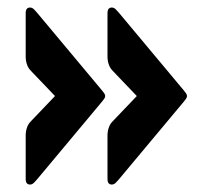

<svg xmlns="http://www.w3.org/2000/svg" viewBox="-20 -513 554 518"><path d="M349.1 -253.9 284.2 -321.8Q278.3 -327.6 275.4 -334.2Q272.5 -340.8 271.2 -347.4Q270 -354 270 -360.1Q270 -366.2 270 -371.1V-477.5Q270 -492.7 281.7 -492.7Q288.1 -492.7 293.5 -486.6Q298.8 -480.5 301.3 -478L475.1 -270Q478 -266.1 481.2 -262.2Q484.4 -258.3 484.4 -253.9Q484.4 -249.5 481.2 -245.6Q478 -241.7 475.1 -237.8L301.3 -29.8Q298.8 -27.3 293.5 -21.2Q288.1 -15.1 281.7 -15.1Q270 -15.1 270 -30.3V-136.7Q270 -141.6 270 -147.7Q270 -153.8 271.2 -160.4Q272.5 -167 275.4 -173.6Q278.3 -180.2 284.2 -186ZM128.4 -253.9 63.5 -321.8Q57.6 -327.6 54.7 -334.2Q51.8 -340.8 50.5 -347.4Q49.3 -354 49.3 -360.1Q49.3 -366.2 49.3 -371.1V-477.5Q49.3 -492.7 61 -492.7Q67.4 -492.7 72.8 -486.6Q78.1 -480.5 80.6 -478L254.4 -270Q257.3 -266.1 260.5 -262.2Q263.7 -258.3 263.7 -253.9Q263.7 -249.5 260.5 -245.6Q257.3 -241.7 254.4 -237.8L80.6 -29.8Q78.1 -27.3 72.8 -21.2Q67.4 -15.1 61 -15.1Q49.3 -15.1 49.3 -30.3V-136.7Q49.3 -141.6 49.3 -147.7Q49.3 -153.8 50.5 -160.4Q51.8 -167 54.7 -173.6Q57.6 -180.2 63.5 -186Z"/></svg>

Font: Fascinate Cyrillic
Style: Regular
Weight: 900
Designer: Denis Ignatov
Foundry: Astigmatic (AOETI)
Version: Version 1.00 November 30, 2018, initial release